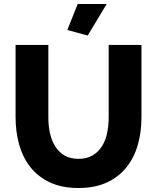

<svg xmlns="http://www.w3.org/2000/svg" viewBox="-20 -935 787 961"><path d="M419 -757 317 -785 369 -915H514ZM373 -140Q415 -140 444 -157.5Q473 -175 491 -204Q509 -233 516.5 -270.5Q524 -308 524 -347V-710H688V-347Q688 -273 669.5 -209Q651 -145 612.5 -97Q574 -49 514.5 -21.5Q455 6 373 6Q288 6 228 -23Q168 -52 130.5 -100.5Q93 -149 75.5 -213Q58 -277 58 -347V-710H222V-347Q222 -306 230 -269Q238 -232 256 -203Q274 -174 302.5 -157Q331 -140 373 -140Z"/></svg>

Font: Boldmen
Style: Bold
Weight: 700
Designer: Matt McInerney, Pablo Impallari, Rodrigo Fuenzalida
Foundry: LIVING CONCEPT
Version: Version 1.000